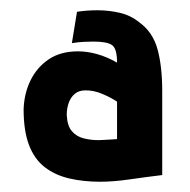

<svg xmlns="http://www.w3.org/2000/svg" viewBox="-20 -733 370 374"><path d="M296 -392Q296 -391 296 -407.5Q296 -424 296 -448.5Q296 -473 296 -498Q296 -523 296 -540Q296 -557 296 -556Q296 -603 287 -636.5Q278 -670 252 -689Q235 -703 213.5 -708Q192 -713 170 -713Q148 -713 130 -710L120 -649Q133 -651 143.5 -651.5Q154 -652 162 -652Q189 -652 198.5 -645Q208 -638 208 -611Q189 -622 169.5 -627.5Q150 -633 132 -633Q98 -633 75 -617.5Q52 -602 39.5 -576.5Q27 -551 26 -520Q26 -478 36.5 -450.5Q47 -423 67 -407.5Q87 -392 114.5 -385.5Q142 -379 175 -379Q201 -379 232 -383.5Q263 -388 296 -392ZM208 -535V-462Q204 -462 200 -461.5Q196 -461 191.5 -461Q187 -461 182.5 -460.5Q178 -460 172 -460Q157 -460 143 -463.5Q129 -467 120 -477.5Q111 -488 110 -509Q110 -522 114 -533Q118 -544 126 -550.5Q134 -557 147 -557Q163 -557 179.5 -550Q196 -543 208 -535Z"/></svg>

Font: Advent Pro ExtraBold
Style: Regular
Weight: 800
Designer: VivaRado, Andreas Kalpakidis
Foundry: VivaRado, Andreas Kalpakidis
Version: Version 3.000